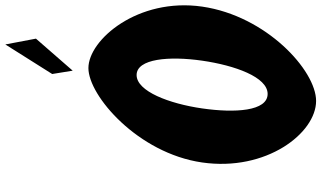

<svg xmlns="http://www.w3.org/2000/svg" viewBox="-263 -929 1207 721"><g transform="rotate(-90 340.5 -568.5)"><path d="M423.1 -976 435.6 -899 555.9 -1037 534.1 -1152ZM90.9 -413C56.1 -172 201.2 15 322 15C436.5 15 641.4 -172 676.2 -413C710.9 -654 551.7 -840 445.3 -840C341.4 -840 125.6 -654 90.9 -413ZM293.9 -413C311.6 -536 358 -659 419.2 -659C480.8 -659 490.9 -536 473.2 -413C455.4 -290 411.6 -167 348.3 -167C283.3 -167 276.1 -290 293.9 -413Z"/></g></svg>

Font: Blink
Style: Obl
Weight: 400
Designer: Mew Too
Foundry: Cannot Into Space Fonts
Version: Version 001.000